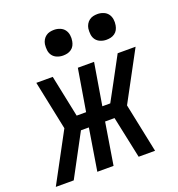

<svg xmlns="http://www.w3.org/2000/svg" viewBox="-152 -847 885 956"><g transform="rotate(-20 290.5 -369.0)"><path d="M76 0H-19L121 -260L67 -520H154L200 -298H250L287 -520H373L336 -298H378L428 -390L498 -520H593L453 -260L507 0H420L373 -222H323L287 0H201L237 -222H195ZM469 -602Q453 -602 438 -608Q423 -614 414 -626Q405 -638 403 -654Q401 -670 403 -686Q405 -698 411 -708.5Q417 -719 426.5 -726Q436 -733 447 -735.5Q458 -738 470 -738Q486 -738 501 -732Q516 -726 525 -714Q534 -702 536.5 -686Q539 -670 536 -654Q534 -642 528.5 -631.5Q523 -621 513 -614Q503 -607 492 -604.5Q481 -602 469 -602ZM239 -602Q223 -602 208 -608Q193 -614 184 -626Q175 -638 173 -654Q171 -670 173 -686Q175 -698 181 -708.5Q187 -719 196.5 -726Q206 -733 217 -735.5Q228 -738 240 -738Q256 -738 271 -732Q286 -726 295 -714Q304 -702 306.5 -686Q309 -670 306 -654Q304 -642 298.5 -631.5Q293 -621 283 -614Q273 -607 262 -604.5Q251 -602 239 -602Z"/></g></svg>

Font: Iosevka Medium Extended
Style: Italic
Weight: 500
Width: 7
Italic angle: -9°
Monospace: yes
Designer: Belleve Invis
Foundry: Belleve Invis
Version: Version 32.5.0; ttfautohint (v1.8.4)